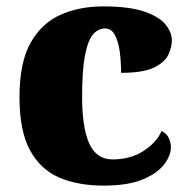

<svg xmlns="http://www.w3.org/2000/svg" viewBox="-20 -571 593 601"><path d="M304 10Q225 10 166 -15Q107 -40 74 -100.5Q41 -161 41 -267Q41 -376 76 -437.5Q111 -499 170 -525Q229 -551 302 -551Q384 -551 431 -535Q478 -519 498 -494.5Q518 -470 518 -444Q518 -424 507 -400Q496 -376 462 -359.5Q428 -343 359 -343Q359 -380 354.5 -411.5Q350 -443 339 -462.5Q328 -482 309 -482Q287 -482 271 -463Q255 -444 246 -397.5Q237 -351 237 -268Q237 -171 259.5 -121.5Q282 -72 332 -72Q388 -72 428.5 -98Q469 -124 486 -161Q502 -153 508.5 -138.5Q515 -124 515 -110Q515 -84 493.5 -56Q472 -28 426 -9Q380 10 304 10Z"/></svg>

Font: Noto Serif Telugu Black
Style: Regular
Weight: 900
Designer: Jelle Bosma - Monotype Design Team
Foundry: Monotype Imaging Inc.
Version: Version 2.005; ttfautohint (v1.8.4.7-5d5b)